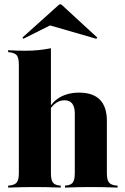

<svg xmlns="http://www.w3.org/2000/svg" viewBox="-20 -849 568 869"><path d="M137.9 -2.4Q112.9 -2.4 85.9 -2Q58.9 -1.6 16.9 0V-8.9L26.6 -9.7Q49.2 -12.9 57.3 -25Q65.3 -37.1 65.3 -66.1V-209.7H210.5V-66.1Q210.5 -36.3 218.5 -24.2Q226.6 -12.1 246.8 -9.7L254.8 -8.9V0Q213.7 -1.6 188.3 -2Q162.9 -2.4 137.9 -2.4ZM318.5 -209.7V-334.7Q318.5 -365.3 306.9 -380.2Q295.2 -395.2 271 -395.2Q245.2 -395.2 223 -374.6Q200.8 -354 182.3 -306.5L179 -309.7Q200.8 -374.2 240.7 -402Q280.6 -429.8 337.9 -429.8Q400.8 -429.8 432.3 -397.6Q463.7 -365.3 463.7 -302.4V-209.7ZM391.1 -2.4Q366.9 -2.4 340.7 -2Q314.5 -1.6 274.2 0V-8.9L281.5 -9.7Q302.4 -12.1 310.5 -24.2Q318.5 -36.3 318.5 -66.1V-209.7H463.7V-66.1Q463.7 -37.1 471.8 -25Q479.8 -12.9 502.4 -9.7L512.1 -8.9V0Q470.2 -1.6 443.5 -2Q416.9 -2.4 391.1 -2.4ZM65.3 -209.7V-555.6Q65.3 -584.7 57.3 -596.8Q49.2 -608.9 25 -612.1L16.9 -612.9V-621.8Q41.1 -620.2 59.7 -619.8Q78.2 -619.4 96.8 -619.4Q126.6 -619.4 154 -622.2Q181.5 -625 210.5 -630.6V-621.8V-209.7ZM85.5 -673.4 81.5 -679 248.4 -829H257.3L420.2 -679L416.1 -673.4L179 -741.9L264.5 -762.9Z"/></svg>

Font: Playfair 144pt SemiCondensed Black
Style: Regular
Weight: 900
Width: 4
Designer: Claus Eggers Sørensen
Foundry: Claus Eggers Sørensen
Version: Version 2.203